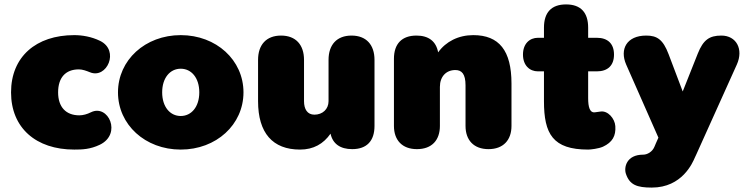

<svg xmlns="http://www.w3.org/2000/svg" viewBox="-20 -665 3380 869"><path d="M316 12C352 12 388 11 432 -10C533 -59 470 -195 392 -157C374 -148 356 -143 339 -143C278 -143 243 -181 243 -247C243 -313 276 -351 337 -351C354 -351 372 -344 387 -338C463 -306 523 -436 433 -480C394 -499 352 -506 316 -506C143 -506 30 -408 30 -247C30 -86 143 12 316 12Z M798 12C959 12 1082 -101 1082 -247C1082 -393 959 -506 798 -506C637 -506 514 -393 514 -247C514 -101 637 12 798 12ZM798 -140C750 -140 714 -181 714 -247C714 -313 750 -354 798 -354C846 -354 882 -313 882 -247C882 -181 846 -140 798 -140Z M1338 12C1399 12 1444 -14 1476 -60C1486 -14 1520 10 1574 10C1640 10 1675 -27 1675 -95V-394C1675 -462 1638 -504 1571 -504C1504 -504 1467 -462 1467 -394V-207C1467 -171 1440 -146 1403 -146C1371 -146 1356 -171 1356 -207V-394C1356 -462 1319 -504 1252 -504C1185 -504 1148 -462 1148 -394V-207C1148 -63 1214 12 1338 12Z M1867 10C1935 10 1971 -31 1971 -95V-272C1971 -318 1999 -348 2041 -348C2070 -348 2087 -330 2087 -279V-95C2087 -31 2124 10 2191 10C2258 10 2295 -31 2295 -95V-287C2295 -436 2239 -506 2122 -506C2055 -506 1998 -477 1963 -428C1954 -478 1920 -504 1865 -504C1799 -504 1763 -467 1763 -399V-95C1763 -31 1800 10 1867 10Z M2642 12C2653 12 2689 8 2709 -1C2752 -21 2768 -50 2765 -94C2763 -128 2731 -166 2697 -160L2675 -157C2649 -152 2642 -181 2642 -221V-342H2681C2731 -342 2759 -369 2759 -418C2759 -467 2731 -494 2681 -494H2642V-540C2642 -608 2609 -645 2542 -645C2475 -645 2442 -608 2442 -540V-494H2415C2377 -494 2347 -467 2347 -418C2347 -369 2377 -342 2415 -342H2442V-207C2442 -59 2482 12 2642 12Z M2813 122C2830 172 2863 184 2930 184C3068 184 3115 71 3125 48L3132 33L3315 -373C3346 -442 3313 -504 3245 -504C3191 -504 3163 -485 3138 -422L3070 -251L3006 -420C2981 -486 2954 -504 2905 -504C2816 -504 2784 -442 2814 -373L2960 -42L2948 -15L2943 -3C2933 23 2909 35 2891 35C2815 35 2803 93 2813 122Z"/></svg>

Font: SN Pro Black
Style: Regular
Weight: 900
Designer: Tobias Whetton
Foundry: Supernotes
Version: Version 1.001;Glyphs 3.2 (3249)